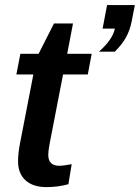

<svg xmlns="http://www.w3.org/2000/svg" viewBox="-20 -745 563 773"><path d="M167 8.3Q112.8 8.3 82.8 -19Q52.7 -46.4 52.7 -95.2Q52.7 -127.9 60.5 -167.5L114.3 -445.3H45.9L62 -528.3H135.3L197.3 -650.4H273.9L250.5 -528.3H349.1L333.5 -445.3H233.9L179.7 -166Q174.3 -137.2 174.3 -121.6Q174.3 -99.6 185.5 -88.6Q196.8 -77.6 217.3 -77.6Q234.9 -77.6 268.6 -84L255.4 -3.4Q212.9 8.3 167 8.3ZM510.3 -659.7Q502.9 -623 487.5 -595Q472.2 -566.9 442.4 -537.1H378.4Q434.1 -586.4 442.4 -629.9H393.1L411.1 -724.6H522.9Z"/></svg>

Font: Arimo SemiBold
Style: Italic
Weight: 600
Italic angle: -12°
Version: Version 1.33